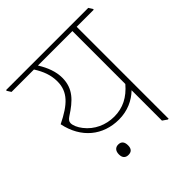

<svg xmlns="http://www.w3.org/2000/svg" viewBox="-191 -753 890 890"><g transform="rotate(-45 253.5 -308.5)"><path d="M252 -155C308 -155 355 -177 389 -210V-11L412 5H417V-598H529V-603L517 -622H-22V-617L-10 -598H137C161 -560 175 -524 175 -482C175 -414 133 -374 45 -331C68 -219 148 -155 252 -155ZM105 -247C90 -266 81 -287 81 -302C81 -313 88 -321 100 -329C162 -369 203 -407 203 -478C203 -518 188 -558 163 -598H389V-251C349 -204 303 -180 246 -180C191 -180 139 -203 105 -247ZM167 -8C187 -8 197 -19 197 -41C197 -64 187 -76 167 -76C148 -76 137 -63 137 -41C137 -19 148 -8 167 -8Z"/></g></svg>

Font: Noto Serif Devanagari SemiCondensed Thin
Style: Regular
Weight: 100
Width: 4
Designer: Universal Thirst, Indian Type Foundry and the Monotype Design Team
Foundry: Monotype Imaging Inc.
Version: Version 2.004